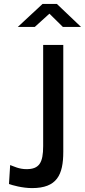

<svg xmlns="http://www.w3.org/2000/svg" viewBox="-20 -953 435 983"><path d="M302 -815H395L271 -933H198L71 -815H158L233 -883ZM304 -176V-723H201V-205C201 -120 181 -87 116 -87C77 -87 52 -101 32 -108L26 -11C42 -5 94 10 144 10C271 10 304 -57 304 -176Z"/></svg>

Font: United Sans Medium
Style: Regular
Weight: 500
Designer: Pablo Impallari, Rodrigo Fuenzalida (Modified by Dan O. Williams)
Version: Version 1.000;PS 001.000;hotconv 1.0.88;makeotf.lib2.5.64775